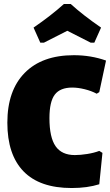

<svg xmlns="http://www.w3.org/2000/svg" viewBox="-20 -936 554 967"><path d="M514 -631 480 -472 467 -464Q441 -478 407 -486.5Q373 -495 344 -495Q283 -495 256 -459.5Q229 -424 229 -341Q229 -244 260 -199.5Q291 -155 357 -155Q385 -155 419.5 -160.5Q454 -166 480 -176L496 -166L480 -8Q420 11 341 11Q180 11 98.5 -73Q17 -157 17 -318Q17 -480 104.5 -569Q192 -658 352 -658Q438 -658 514 -631ZM149 -797Q239 -859 302 -916H336Q399 -859 489 -797L455 -721H437L319 -781L201 -721H183Z"/></svg>

Font: Luna Sans Black
Style: Regular
Weight: 900
Designer: Juan Pablo del Peral
Foundry: Huerta Tipografica
Version: Version 2.001; ttfautohint (v1.5)